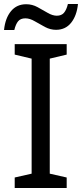

<svg xmlns="http://www.w3.org/2000/svg" viewBox="-33 -933 407 953"><path d="M298 0H40V-52L124 -71V-642L40 -662V-714H298V-662L214 -642V-71L298 -52ZM-13 -784Q-7 -843 21.5 -877.5Q50 -912 97 -912Q127 -912 153.5 -897.5Q180 -883 204 -869Q228 -855 249 -855Q272 -855 284.5 -869.5Q297 -884 304 -913H354Q348 -855 320 -820Q292 -785 245 -785Q217 -785 190.5 -799Q164 -813 139.5 -827.5Q115 -842 93 -842Q69 -842 57 -827.5Q45 -813 38 -784Z"/></svg>

Font: Go Noto Kurrent-Regular
Style: Regular
Weight: 400
Designer: Monotype Design Team
Foundry: Monotype Imaging Inc.
Version: Version 2.012; ttfautohint (v1.8.4.7-5d5b)